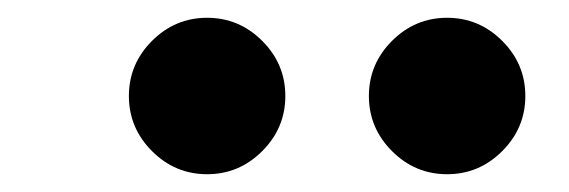

<svg xmlns="http://www.w3.org/2000/svg" viewBox="-20 -765 640 216"><path d="M213 -569Q177 -569 151 -595Q125 -621 125 -657Q125 -693 151 -719Q177 -745 213 -745Q249 -745 275 -719Q301 -693 301 -657Q301 -621 275 -595Q249 -569 213 -569ZM483 -569Q447 -569 421 -595Q395 -621 395 -657Q395 -693 421 -719Q447 -745 483 -745Q519 -745 545 -719Q571 -693 571 -657Q571 -621 545 -595Q519 -569 483 -569Z"/></svg>

Font: Figtree Black
Style: Italic
Weight: 900
Italic angle: -9.5°
Foundry: Erik Kennedy
Version: Version 2.001;gftools[0.9.30]